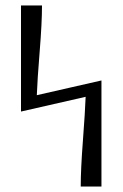

<svg xmlns="http://www.w3.org/2000/svg" viewBox="-20 -602 452 704"><path d="M57 -193V-582H134Q134 -518 125.5 -413.5Q117 -309 115 -253Q154 -262 233.5 -280Q313 -298 352 -307V82H276Q276 19 284 -86.5Q292 -192 294 -247Z"/></svg>

Font: Coval
Style: Light
Weight: 300
Foundry: Context Ltd
Version: Version 001.000